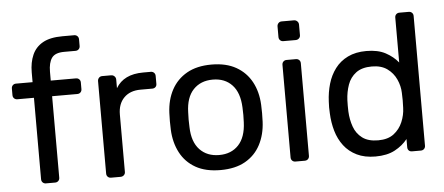

<svg xmlns="http://www.w3.org/2000/svg" viewBox="-50 -855 2266 979"><g transform="rotate(-5 1083.0 -365.0)"><path d="M149 0Q139 0 132.5 -6.5Q126 -13 126 -23V-440H41Q31 -440 24.5 -446.5Q18 -453 18 -463V-497Q18 -507 24.5 -513.5Q31 -520 41 -520H126V-570Q126 -621 143 -659.5Q160 -698 197.5 -719Q235 -740 298 -740H358Q368 -740 374.5 -733.5Q381 -727 381 -717V-683Q381 -673 374.5 -666.5Q368 -660 358 -660H300Q253 -660 236 -635.5Q219 -611 219 -565V-520H348Q358 -520 364.5 -513.5Q371 -507 371 -497V-463Q371 -453 364.5 -446.5Q358 -440 348 -440H219V-23Q219 -13 212.5 -6.5Q206 0 196 0Z M482 0Q472 0 465.5 -6.5Q459 -13 459 -23V-496Q459 -506 465.5 -513Q472 -520 482 -520H528Q538 -520 545 -513Q552 -506 552 -496V-452Q572 -486 607 -503Q642 -520 692 -520H731Q741 -520 747.5 -513.5Q754 -507 754 -497V-456Q754 -446 747.5 -440Q741 -434 731 -434H671Q617 -434 586 -402.5Q555 -371 555 -317V-23Q555 -13 548 -6.5Q541 0 531 0Z M1042 10Q966 10 915 -19Q864 -48 837 -99.5Q810 -151 807 -217Q806 -234 806 -260.5Q806 -287 807 -303Q810 -370 837.5 -421Q865 -472 916 -501Q967 -530 1042 -530Q1117 -530 1168 -501Q1219 -472 1246.5 -421Q1274 -370 1277 -303Q1278 -287 1278 -260.5Q1278 -234 1277 -217Q1274 -151 1247 -99.5Q1220 -48 1169 -19Q1118 10 1042 10ZM1042 -67Q1104 -67 1141 -106.5Q1178 -146 1181 -222Q1182 -237 1182 -260Q1182 -283 1181 -298Q1178 -374 1141 -413.5Q1104 -453 1042 -453Q980 -453 942.5 -413.5Q905 -374 903 -298Q902 -283 902 -260Q902 -237 903 -222Q905 -146 942.5 -106.5Q980 -67 1042 -67Z M1426 0Q1416 0 1409.5 -6.5Q1403 -13 1403 -23V-497Q1403 -507 1409.5 -513.5Q1416 -520 1426 -520H1474Q1484 -520 1490.5 -513.5Q1497 -507 1497 -497V-23Q1497 -13 1490.5 -6.5Q1484 0 1474 0ZM1418 -617Q1408 -617 1401.5 -623.5Q1395 -630 1395 -640V-694Q1395 -704 1401.5 -711Q1408 -718 1418 -718H1481Q1491 -718 1498 -711Q1505 -704 1505 -694V-640Q1505 -630 1498 -623.5Q1491 -617 1481 -617Z M1835 10Q1780 10 1740 -9.5Q1700 -29 1674.5 -62.5Q1649 -96 1636.5 -139Q1624 -182 1622 -230Q1621 -246 1621 -260Q1621 -274 1622 -290Q1624 -337 1636.5 -380Q1649 -423 1674.5 -457Q1700 -491 1740 -510.5Q1780 -530 1835 -530Q1894 -530 1933 -509Q1972 -488 1997 -457V-687Q1997 -697 2003.5 -703.5Q2010 -710 2020 -710H2068Q2078 -710 2084.5 -703.5Q2091 -697 2091 -687V-23Q2091 -13 2084.5 -6.5Q2078 0 2068 0H2023Q2012 0 2006 -6.5Q2000 -13 2000 -23V-65Q1975 -33 1935 -11.5Q1895 10 1835 10ZM1856 -71Q1906 -71 1936 -94Q1966 -117 1981 -152.5Q1996 -188 1997 -225Q1998 -241 1998 -263.5Q1998 -286 1997 -302Q1996 -337 1980.5 -371Q1965 -405 1934.5 -427Q1904 -449 1856 -449Q1805 -449 1775 -426.5Q1745 -404 1732 -367.5Q1719 -331 1717 -289Q1716 -260 1717 -231Q1719 -189 1732 -152.5Q1745 -116 1775 -93.5Q1805 -71 1856 -71Z"/></g></svg>

Font: RubikRegular
Style: Regular
Weight: 400
Designer: Hubert and Fischer
Foundry: Hubert and Fischer
Version: Version 2.300;gftools[0.9.30]